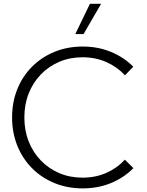

<svg xmlns="http://www.w3.org/2000/svg" viewBox="-20 -997 792 1031"><path d="M428.7 -814H384.3L462.9 -976.6H522.9ZM696.3 -94.2Q646 -43 576.4 -14.2Q506.8 14.6 424.3 14.6Q342.3 14.6 272.9 -13.7Q203.6 -42 152.3 -93.5Q101.1 -145 73 -214.6Q44.9 -284.2 44.9 -366.2Q44.9 -448.7 73 -518.3Q101.1 -587.9 152.3 -639.2Q203.6 -690.4 272.9 -718.8Q342.3 -747.1 424.3 -747.1Q506.3 -747.1 575.9 -718.3Q645.5 -689.5 695.8 -638.7L650.9 -592.8Q608.9 -638.2 550.8 -663.8Q492.7 -689.5 423.3 -689.5Q356 -689.5 298.8 -665.3Q241.7 -641.1 199.5 -597.4Q157.2 -553.7 134 -494.9Q110.8 -436 110.8 -366.2Q110.8 -296.4 134 -237.5Q157.2 -178.7 199.5 -135Q241.7 -91.3 298.8 -67.1Q356 -43 423.3 -43Q492.7 -43 550.8 -68.6Q608.9 -94.2 650.4 -139.6Z"/></svg>

Font: Kumbh Sans Light
Style: Regular
Weight: 300
Version: Version 1.004